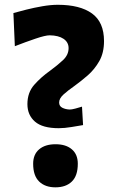

<svg xmlns="http://www.w3.org/2000/svg" viewBox="-20 -769 490 802"><path d="M225.5 -233.5Q157.5 -233.5 126 -261Q94.5 -288.5 94.5 -334Q94.5 -382.5 123 -414.8Q151.5 -447 189 -473.5Q219 -495.5 242.8 -517.5Q266.5 -539.5 266.5 -568Q266.5 -592.5 245.5 -606.8Q224.5 -621 187.5 -621.5Q169.5 -621.5 128.2 -607.5Q87 -593.5 42 -576L36 -714.5Q57.5 -720.5 90 -728.8Q122.5 -737 157.5 -743Q192.5 -749 221.5 -749Q314 -749 364.2 -712.8Q414.5 -676.5 414.5 -597.5Q414.5 -548.5 394.8 -513.8Q375 -479 346.5 -454.2Q318 -429.5 291 -410Q264.5 -391.5 245.8 -374.8Q227 -358 227 -341Q227 -325.5 240.5 -318.8Q254 -312 271.5 -311.5Q279.5 -311.5 294.8 -315.5Q310 -319.5 322.5 -323.5L327 -246.5Q309.5 -243.5 279.2 -238.5Q249 -233.5 225.5 -233.5ZM211.5 13.5Q168.5 13.5 143.5 -10.8Q118.5 -35 118.5 -85Q118.5 -124 143.5 -145.2Q168.5 -166.5 212 -166.5Q255.5 -166.5 280.2 -145.2Q305 -124 305 -85Q305 -35 280.2 -10.8Q255.5 13.5 211.5 13.5Z"/></svg>

Font: Commissioner Flair
Style: Bold
Weight: 700
Designer: Kostas Bartsokas
Foundry: Kostas Bartsokas
Version: Version 1.000; ttfautohint (v1.8.3)